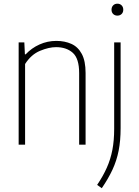

<svg xmlns="http://www.w3.org/2000/svg" viewBox="-20 -764 736 1014"><path d="M78.5 0V-540H108.5L111.5 -477H115.5Q147 -510.5 188.8 -529.2Q230.5 -548 277.5 -548Q322 -548 357 -532.2Q392 -516.5 412 -479.2Q432 -442 432 -378.5V0H398V-378Q398 -455 364.5 -485Q331 -515 276 -515Q238 -515 191.2 -495.5Q144.5 -476 112.5 -426V0ZM517.5 230 493 212.5Q524.5 166 544.2 121.5Q564 77 573.5 27.5Q583 -22 583 -83V-540H617V-87.5Q617 -20.5 606.5 32.2Q596 85 574 132.2Q552 179.5 517.5 230ZM600 -681.5Q586.5 -681.5 577.8 -690Q569 -698.5 569 -712.5Q569 -727 577.8 -735.8Q586.5 -744.5 600 -744.5Q613.5 -744.5 622.2 -735.8Q631 -727 631 -712.5Q631 -698.5 622.2 -690Q613.5 -681.5 600 -681.5Z"/></svg>

Font: Encode Sans SemiCondensed SemiCondensed Thin
Style: Regular
Weight: 100
Width: 4
Designer: Multiple Designers
Foundry: Impallari Type
Version: Version 3.000; ttfautohint (v1.8.3) -l 8 -r 50 -G 200 -x 14 